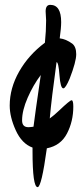

<svg xmlns="http://www.w3.org/2000/svg" viewBox="-20 -801 339 791"><path d="M168 -754Q168 -781 187 -781Q232 -781 232 -710Q232 -686 226 -643Q252 -640 278 -621Q294 -608 294 -577.5Q294 -547 267 -477Q250 -437 241 -437Q229 -437 225 -491Q221 -545 213 -545Q192 -393 185 -313Q203 -326 224 -346Q268 -388 275 -388Q282 -388 282 -362Q282 -301 256 -251Q230 -201 173 -190Q151 -30 135 -30Q114 -30 114 -179Q114 -189 114 -193Q70 -209 45 -264Q20 -319 20 -366Q20 -438 59 -506.5Q98 -575 165 -625Q170 -673 170 -717ZM118 -279Q123 -321 148 -492Q117 -451 94 -398.5Q71 -346 71 -305Q71 -277 97 -277Q104 -277 118 -279Z"/></svg>

Font: Ma Shan Zheng
Style: Regular
Weight: 400
Designer: ZhongQi
Foundry: ZhongQi
Version: Version 2.001